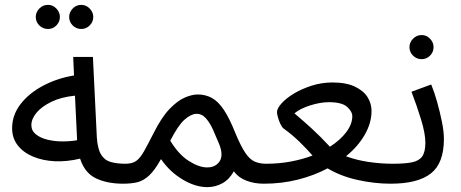

<svg xmlns="http://www.w3.org/2000/svg" viewBox="-20 -750 1894 789"><path d="M485.8 4.9Q420.9 4.9 374.5 -17.1Q328.1 -39.1 309.1 -98.1Q254.9 -85 205.3 -87.4Q155.8 -89.8 116 -106.4Q76.2 -123 53 -152.6Q29.8 -182.1 29.8 -223.1Q29.8 -276.9 64 -321.5Q98.1 -366.2 156 -397.2Q213.9 -428.2 284.2 -439.9L280.8 -516.1H361.8L377.9 -186Q380.9 -139.2 395 -115.5Q409.2 -91.8 434.6 -84.5Q460 -77.1 496.1 -77.1Q517.1 -77.1 526.6 -65.7Q536.1 -54.2 536.1 -38.1Q536.1 -22 522 -8.5Q507.8 4.9 485.8 4.9ZM108.9 -235.8Q108.9 -212.9 127.4 -198Q146 -183.1 175 -176Q204.1 -168.9 236.6 -168.9Q269 -168.9 296.9 -173.8L288.1 -356.9Q231 -351.1 190.9 -331.5Q150.9 -312 129.9 -286.6Q108.9 -261.2 108.9 -235.8ZM314 -630.9Q293 -630.9 278.6 -645.5Q264.2 -660.2 264.2 -680.2Q264.2 -699.7 278.6 -714.8Q293 -730 314 -730Q334 -730 348.6 -714.8Q363.3 -699.7 363.3 -680.2Q363.3 -660.2 348.6 -645.5Q334 -630.9 314 -630.9ZM177.2 -630.9Q156.2 -630.9 141.6 -645.5Q127 -660.2 127 -680.2Q127 -699.7 141.6 -714.8Q156.2 -730 177.2 -730Q197.3 -730 211.7 -714.8Q226.1 -699.7 226.1 -680.2Q226.1 -660.2 211.7 -645.5Q197.3 -630.9 177.2 -630.9Z M485.8 4.9 495.6 -77.1Q523.9 -77.1 540.3 -89.1Q556.6 -101.1 572.3 -129.2Q587.9 -157.2 611.8 -204.1Q644 -268.1 676.5 -302Q709 -335.9 739 -348.9Q769 -361.8 792 -361.8Q824.7 -361.8 850.8 -347.4Q877 -333 899.9 -298.6Q922.9 -264.2 946.8 -204.1Q969.7 -148.9 988.3 -121.6Q1006.8 -94.2 1027.3 -85.7Q1047.9 -77.1 1073.7 -77.1Q1094.7 -77.1 1104.2 -65.7Q1113.8 -54.2 1113.8 -38.1Q1113.8 -22 1099.9 -8.5Q1085.9 4.9 1064 4.9Q1024.9 4.9 992.4 -7.6Q960 -20 940.9 -45.9Q921.9 -12.2 893.3 3.4Q864.7 19 832 19Q782.7 19 730.2 -12.5Q677.7 -43.9 641.6 -96.2Q615.7 -49.8 592.3 -28.3Q568.8 -6.8 543.9 -1Q519 4.9 485.8 4.9ZM679.7 -171.9Q713.9 -115.2 755.9 -88.6Q797.9 -62 831.1 -62Q865.7 -62 882.3 -86.9Q898.9 -111.8 880.9 -157.2Q868.7 -187 855.7 -216.1Q842.8 -245.1 825.9 -264.2Q809.1 -283.2 785.6 -282.2Q763.7 -280.8 737.8 -257.8Q711.9 -234.9 679.7 -171.9Z M1064 4.9 1073.7 -77.1Q1127 -77.1 1175 -86.2Q1223.1 -95.2 1264.2 -110.8Q1239.7 -139.2 1210 -168Q1180.2 -196.8 1144 -223.1Q1138.2 -228 1132.1 -241Q1126 -253.9 1122.1 -268.1Q1118.2 -282.2 1118.2 -289.1Q1118.2 -304.2 1137 -325.2Q1155.8 -346.2 1187.7 -365.5Q1219.7 -384.8 1260.7 -397.9Q1301.8 -411.1 1346.2 -411.1Q1402.8 -411.1 1438.5 -394Q1474.1 -377 1490.5 -350.6Q1506.8 -324.2 1506.8 -293.9Q1506.8 -245.1 1479 -196.5Q1451.2 -147.9 1401.9 -107.9Q1444.8 -91.8 1494.9 -84.5Q1544.9 -77.1 1594.7 -77.1Q1615.7 -77.1 1625.2 -65.7Q1634.8 -54.2 1634.8 -38.1Q1634.8 -22 1620.8 -8.5Q1606.9 4.9 1585 4.9Q1519 4.9 1449.5 -10.5Q1379.9 -25.9 1326.2 -58.1Q1271 -28.8 1204.6 -12Q1138.2 4.9 1064 4.9ZM1189.9 -284.2Q1228 -252 1261.5 -221.4Q1294.9 -190.9 1335.9 -147Q1378.9 -174.8 1403.3 -207.5Q1427.7 -240.2 1427.7 -272Q1427.7 -292 1406.2 -311Q1384.8 -330.1 1331.1 -330.1Q1296.9 -330.1 1255.4 -317.1Q1213.9 -304.2 1189.9 -284.2Z M1585 4.9 1594.7 -77.1Q1644 -77.1 1673.1 -83Q1702.1 -88.9 1715.1 -107.4Q1728 -126 1728 -163.1Q1728 -201.2 1710.4 -258.5Q1692.9 -315.9 1670.9 -373L1752 -402.8Q1765.1 -371.1 1776.6 -330.1Q1788.1 -289.1 1796.1 -249Q1804.2 -209 1804.2 -179.2Q1804.2 -79.1 1750.5 -37.1Q1696.8 4.9 1585 4.9ZM1712.9 -506.8Q1691.9 -506.8 1677.2 -521.5Q1662.6 -536.1 1662.6 -556.2Q1662.6 -575.7 1677.2 -590.8Q1691.9 -606 1712.9 -606Q1732.9 -606 1747.3 -590.8Q1761.7 -575.7 1761.7 -556.2Q1761.7 -536.1 1747.3 -521.5Q1732.9 -506.8 1712.9 -506.8Z"/></svg>

Font: Kurinto Seri
Style: Regular
Weight: 400
Designer: Kurinto was developed by Clint Goss from a range of fonts that are compatible with the SIL Open Font License Version 1.1
Foundry: Clinton F. Goss
Version: Version 2.196; July 25, 2020